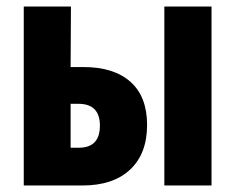

<svg xmlns="http://www.w3.org/2000/svg" viewBox="-20 -570 723 590"><path d="M53 0V-550H198L197 -364H236Q330 -364 381 -318.5Q432 -273 432 -186Q432 -98 380 -49Q328 0 233 0ZM485 0V-550H630V0ZM197 -116H222Q287 -116 287 -184Q287 -251 221 -251H197Z"/></svg>

Font: Noto Sans ExtraCondensed ExtraBold
Style: Regular
Weight: 800
Width: 2
Designer: Monotype Design Team
Foundry: Monotype Imaging Inc.
Version: Version 2.013; ttfautohint (v1.8.4.7-5d5b)